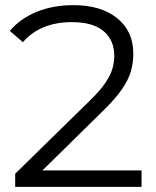

<svg xmlns="http://www.w3.org/2000/svg" viewBox="-20 -726 608 746"><path d="M39 0V-51L330 -336Q370 -375 390 -405Q410 -435 417 -460Q424 -485 424 -509Q424 -570 382.5 -605Q341 -640 260 -640Q136 -640 69 -562L18 -606Q59 -654 122.5 -680Q186 -706 266 -706Q372 -706 435 -655.5Q498 -605 498 -517Q498 -483 489 -450.5Q480 -418 455 -381Q430 -344 383 -298L145 -64H530V0Z"/></svg>

Font: Montserrat
Style: Regular
Weight: 400
Designer: Julieta Ulanovsky
Foundry: Julieta Ulanovsky
Version: Version 9.000; ttfautohint (v1.8.4.7-5d5b)